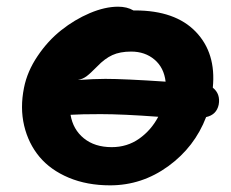

<svg xmlns="http://www.w3.org/2000/svg" viewBox="-20 -518 692 574"><path d="M309.1 36.1Q240.2 36.1 185.5 13.2Q130.9 -9.8 97.9 -49.3Q64.9 -88.9 52.2 -142.3Q39.6 -195.8 51.8 -255.9Q61.5 -304.7 92.3 -350.3Q123 -396 163.1 -427.7Q203.1 -459.5 248.5 -478.8Q293.9 -498 333 -498Q359.9 -498 378.9 -486.8H383.8Q503.9 -486.8 565.2 -423.1Q626.5 -359.4 616.2 -255.9Q639.6 -237.3 633.8 -205.1Q627.4 -174.8 596.2 -168Q562 -78.6 483.2 -21.2Q404.3 36.1 309.1 36.1ZM294.9 -282.2Q351.6 -282.2 475.1 -273.9Q470.2 -315.9 441.9 -339.8Q413.6 -363.8 372.1 -363.8Q338.9 -363.8 315.9 -353.3Q293 -342.8 271 -319.8Q249.5 -297.9 238.5 -289.8Q227.5 -281.7 212.9 -278.8Q261.7 -282.2 294.9 -282.2ZM280.8 -176.8Q221.7 -176.8 190.9 -174.8Q198.2 -130.9 230.7 -104.5Q263.2 -78.1 314 -78.1Q360.4 -78.1 396.2 -103.5Q432.1 -128.9 453.1 -168.9Q346.7 -176.8 280.8 -176.8Z"/></svg>

Font: Shantell Sans Bouncy
Style: Bold Italic
Weight: 700
Italic angle: -11.31°
Designer: Stephen Nixon, Anya Danilova, Shantell Martin
Foundry: Arrow Type
Version: Version 1.006;[9816181b4]